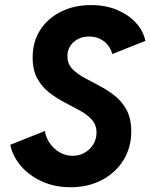

<svg xmlns="http://www.w3.org/2000/svg" viewBox="-20 -748 607 775"><path d="M265.1 7.8Q200.7 7.8 148.9 -15.9Q97.2 -39.6 64 -78.6Q30.8 -117.7 21.5 -163.6L161.1 -219.2Q165 -192.9 180.7 -170.2Q196.3 -147.5 220.5 -133.3Q244.6 -119.1 273.4 -119.1Q300.3 -119.1 322 -131.8Q343.8 -144.5 356.7 -165.8Q369.6 -187 369.6 -212.4Q369.6 -243.7 351.1 -264.4Q332.5 -285.2 303 -301.5Q273.4 -317.9 240.7 -334.7Q208 -351.6 178.5 -374.5Q148.9 -397.5 130.4 -431.4Q111.8 -465.3 111.8 -516.1Q111.8 -580.1 142.6 -627.4Q173.3 -674.8 226.8 -701.2Q280.3 -727.5 347.2 -727.5Q406.2 -727.5 452.6 -708Q499 -688.5 528.8 -655.8Q558.6 -623 566.9 -583L433.1 -529.8Q429.2 -547.4 417.2 -563.5Q405.3 -579.6 385.7 -590.1Q366.2 -600.6 339.8 -600.6Q314 -600.6 294.2 -590.1Q274.4 -579.6 263.2 -561.8Q252 -543.9 252 -521.5Q252 -491.7 270.5 -471.4Q289.1 -451.2 318.6 -435.1Q348.1 -418.9 380.9 -401.9Q413.6 -384.8 443.1 -361.6Q472.7 -338.4 491.2 -303.7Q509.8 -269 509.8 -217.3Q509.8 -151.9 478 -101.1Q446.3 -50.3 390.9 -21.2Q335.4 7.8 265.1 7.8Z"/></svg>

Font: Reddit Sans
Style: Bold Italic
Weight: 700
Italic angle: -11.25°
Designer: Stephen Hutchings
Version: Version 1.013